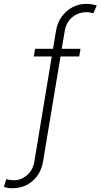

<svg xmlns="http://www.w3.org/2000/svg" viewBox="-107 -780 526 1004"><path d="M314 -524.9 307.1 -484.9H209.5L118.2 64Q110.8 108.4 87.9 139.6Q64.9 170.9 31.7 187.5Q-1.5 204.1 -41 204.1Q-54.2 204.6 -64.9 202.6Q-75.7 200.7 -86.9 197.3L-73.7 156.7Q-65.4 159.7 -54.2 161.1Q-43 162.6 -33.7 162.6Q2.9 162.6 33.9 136.5Q64.9 110.4 72.8 64L163.6 -484.9H69.8L76.7 -524.9H170.4L185.5 -617.2Q192.9 -662.1 216.3 -693.8Q239.7 -725.6 273.2 -742.7Q306.6 -759.8 344.2 -759.8Q359.4 -759.8 373.8 -757.3Q388.2 -754.9 398.9 -751L380.9 -710.4Q373 -712.9 364.5 -714.6Q356 -716.3 344.7 -716.3Q303.7 -716.3 271.5 -690.4Q239.3 -664.6 231.4 -617.2L215.8 -524.9Z"/></svg>

Font: Inter 20pt ExtraLight
Style: Italic
Weight: 250
Italic angle: -9.3988°
Version: Version 4.001;git-66647c0bb